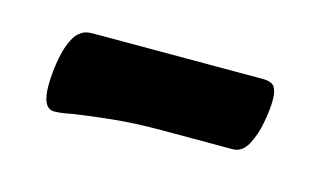

<svg xmlns="http://www.w3.org/2000/svg" viewBox="-32 -323 394 236"><g transform="rotate(15 164.5 -205.5)"><path d="M44 -153Q29 -153 29 -182Q29 -199 32.5 -217.5Q36 -236 44 -248Q46 -251 51 -254.5Q56 -258 65 -258H281Q293 -258 296.5 -252.5Q300 -247 300 -236Q300 -225 297 -208Q294 -191 287 -178Q280 -165 268 -165H179Q144 -165 115 -162Q86 -159 67 -156Q52 -153 44 -153Z"/></g></svg>

Font: Akaya Kanadaka
Style: Regular
Weight: 400
Designer: Vaishnavi Murthy Yerkadithaya, Juan Luis Blanco Aristondo
Version: Version 1.002; ttfautohint (v1.8.3)